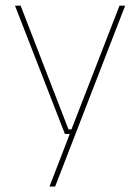

<svg xmlns="http://www.w3.org/2000/svg" viewBox="-20 -506 510 698"><path d="M229 -35.5H246.5L238 -31L414.5 -485.5H435L180.5 172H160L236.5 -26.5L241.5 -19H216L34.5 -485.5H55Z"/></svg>

Font: Anek Malayalam Thin
Style: Regular
Weight: 250
Version: Version 1.003